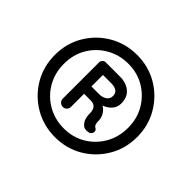

<svg xmlns="http://www.w3.org/2000/svg" viewBox="-111 -854 741 741"><g transform="rotate(45 259.5 -483.5)"><path d="M199 -363Q190 -363 183 -369.5Q176 -376 176 -385V-584Q176 -591 181.5 -596.5Q187 -602 194 -602H271Q306 -602 327.5 -584Q349 -566 349 -532Q349 -510 334 -494.5Q319 -479 296 -473L295 -479Q310 -474 321.5 -459.5Q333 -445 334 -426Q334 -412 336.5 -405Q339 -398 345 -395Q352 -391 353 -384.5Q354 -378 351 -374Q347 -366 338 -364Q329 -362 319 -364Q309 -366 299.5 -380Q290 -394 290 -422Q290 -437 282.5 -447Q275 -457 256 -457H212L221 -467V-385Q221 -376 214.5 -369.5Q208 -363 199 -363ZM263 -497Q281 -497 293.5 -505.5Q306 -514 306 -530Q306 -546 295 -553Q284 -560 266 -560H209L221 -569V-490L213 -497ZM260 -259Q198 -259 147 -288.5Q96 -318 65.5 -369Q35 -420 35 -484Q35 -547 65.5 -598Q96 -649 147 -678.5Q198 -708 260 -708Q322 -708 372.5 -678.5Q423 -649 453.5 -598Q484 -547 484 -484Q484 -420 453.5 -369Q423 -318 372.5 -288.5Q322 -259 260 -259ZM260 -307Q309 -307 348 -330Q387 -353 410.5 -393Q434 -433 434 -484Q434 -535 410.5 -574.5Q387 -614 348 -637Q309 -660 260 -660Q211 -660 171 -637Q131 -614 107.5 -574.5Q84 -535 84 -484Q84 -433 107.5 -393Q131 -353 171 -330Q211 -307 260 -307Z"/></g></svg>

Font: Quicksand Light Medium
Style: Regular
Weight: 500
Version: Version 3.006